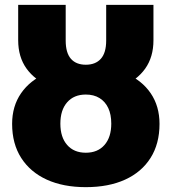

<svg xmlns="http://www.w3.org/2000/svg" viewBox="-20 -762 709 792"><path d="M334 10Q241 10 173 -21Q105 -52 67.5 -110.5Q30 -169 30 -251Q30 -324 67 -377.5Q104 -431 172 -460.5Q240 -490 334 -490Q429 -490 497 -460.5Q565 -431 601.5 -377.5Q638 -324 638 -251Q638 -169 601 -110.5Q564 -52 496 -21Q428 10 334 10ZM334 -132Q383 -132 411 -164Q439 -196 439 -252Q439 -290 426.5 -316.5Q414 -343 390.5 -357.5Q367 -372 334 -372Q285 -372 257 -340Q229 -308 229 -252Q229 -196 257 -164Q285 -132 334 -132ZM334 -381Q249 -381 186.5 -406Q124 -431 89.5 -479Q55 -527 55 -596V-742H251V-595Q251 -544 272.5 -519.5Q294 -495 334 -495Q374 -495 396 -519.5Q418 -544 418 -595V-742H613V-596Q613 -527 579 -479Q545 -431 482.5 -406Q420 -381 334 -381Z"/></svg>

Font: Montserrat Thin ExtraBold
Style: Regular
Weight: 800
Version: Version 9.000